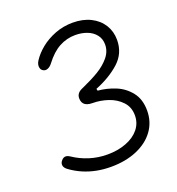

<svg xmlns="http://www.w3.org/2000/svg" viewBox="-135 -851 890 966"><g transform="rotate(-20 310.0 -368.0)"><path d="M83.5 -60.5Q69 -71.5 67 -84.2Q65 -97 74 -108Q80 -115.5 86.5 -119Q93 -122.5 101.2 -121.5Q109.5 -120.5 119.5 -114Q158.5 -87.5 204.5 -73Q250.5 -58.5 300 -58.5Q356.5 -58.5 401.2 -75.8Q446 -93 471.2 -124.2Q496.5 -155.5 496.5 -197Q496.5 -241 468.8 -270.5Q441 -300 399.8 -313.8Q358.5 -327.5 318 -327.5Q301 -327.5 289.5 -331.5Q278 -335.5 271.8 -342.8Q265.5 -350 263.5 -360Q259.5 -380 267 -393Q274.5 -406 291.5 -413.5Q300.5 -417.5 302.5 -418.5Q352 -440.5 389.8 -463.2Q427.5 -486 452.5 -516.2Q477.5 -546.5 477.5 -583Q477.5 -613.5 460.5 -635.2Q443.5 -657 415 -668Q386.5 -679 352 -679Q306 -679 265.8 -657.2Q225.5 -635.5 188.5 -586.5Q177.5 -572 164.2 -566.8Q151 -561.5 140 -568Q131 -573 127.8 -581.8Q124.5 -590.5 126.2 -601.2Q128 -612 135 -622.5Q155 -653.5 188.2 -680.5Q221.5 -707.5 266 -724.8Q310.5 -742 361.5 -742Q415.5 -742 456.5 -721.5Q497.5 -701 519.8 -665.2Q542 -629.5 542 -584.5Q542 -513 490 -466Q438 -419 360 -388L362.5 -377.5Q410 -373.5 455.2 -355.2Q500.5 -337 531.5 -298.2Q562.5 -259.5 562.5 -198.5Q562.5 -138 529 -91.8Q495.5 -45.5 435 -19.8Q374.5 6 296 6Q256 6 219 -1.2Q182 -8.5 148 -23.2Q114 -38 83.5 -60.5Z"/></g></svg>

Font: Monaspace Radon Var
Style: Regular
Weight: 400
Designer: Riley Cran and the Lettermatic Team
Version: Version 1.000 (Monaspace Radon Var)